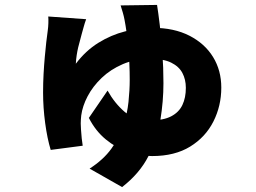

<svg xmlns="http://www.w3.org/2000/svg" viewBox="-20 -661 1040 780"><path d="M330 -583Q324 -567 319.5 -550Q315 -533 312 -523Q309 -510 305 -496.5Q301 -483 297.5 -468Q294 -453 291.5 -436.5Q289 -420 288 -402Q328 -455 379.5 -487Q431 -519 488 -533.5Q545 -548 600 -548Q687 -548 749.5 -516Q812 -484 845.5 -429.5Q879 -375 879 -305Q879 -231 847 -167.5Q815 -104 752.5 -65.5Q690 -27 598 -27Q550 -27 501 -43.5Q452 -60 410 -94.5Q368 -129 341 -182L417 -293Q446 -241 486.5 -206.5Q527 -172 591 -172Q644 -172 675.5 -188.5Q707 -205 721 -234.5Q735 -264 735 -304Q735 -338 721 -364.5Q707 -391 675.5 -406.5Q644 -422 592 -422Q529 -422 479 -400.5Q429 -379 393 -344.5Q357 -310 336 -270Q315 -230 310 -192Q309 -182 308.5 -175Q308 -168 308 -159Q308 -153 309 -135.5Q310 -118 312 -99Q314 -80 316 -69L186 -52Q172 -98 163.5 -161Q155 -224 155 -285Q155 -324 157 -360.5Q159 -397 162 -430Q165 -463 168 -490Q171 -517 174 -537Q176 -551 176.5 -567.5Q177 -584 176 -594ZM618 -641Q623 -610 629 -560Q635 -510 639.5 -448.5Q644 -387 644 -323Q644 -250 631.5 -173.5Q619 -97 583 -26.5Q547 44 476 99L344 24Q400 -12 432.5 -57Q465 -102 481 -150.5Q497 -199 502 -247Q507 -295 507 -337Q507 -403 501 -468.5Q495 -534 486 -580Q483 -596 479 -609.5Q475 -623 470 -639Z"/></svg>

Font: Noto Sans SC Thin Black
Style: Regular
Weight: 900
Version: Version 2.004-H2;hotconv 1.0.118;makeotfexe 2.5.65603